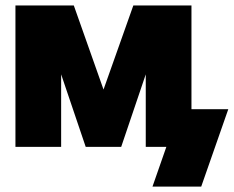

<svg xmlns="http://www.w3.org/2000/svg" viewBox="-20 -543 864 710"><path d="M428.2 0H296.9L206.1 -268.1V0H37.1V-522.9H252.9L362.8 -211.9L473.1 -522.9H688V-139.2H824.2L724.1 147H543.9L595.2 0H519V-268.1Z"/></svg>

Font: LT Superior Black
Style: Regular
Weight: 900
Designer: Daniel Lyons
Foundry: LyonsType
Version: Version 2.005